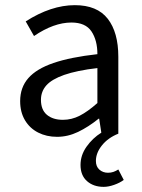

<svg xmlns="http://www.w3.org/2000/svg" viewBox="-20 -518 552 744"><path d="M256.8 -430.7Q188.5 -430.7 111.8 -378.4L79.6 -435.1Q178.2 -498 270 -498Q356.4 -498 397.5 -445.3Q438.5 -392.6 438.5 -297.9V0Q398.4 16.1 375 45.4Q351.6 74.7 351.6 105.5Q351.6 127.4 365.2 139.4Q378.9 151.4 398.4 151.4Q409.7 151.4 419.2 148.2Q428.7 145 438.5 138.7L459.5 179.2Q444.8 190.4 422.6 198.2Q400.4 206.1 381.8 206.1Q342.3 206.1 317.1 183.8Q292 161.6 292 121.1Q292 83.5 315.4 50.3Q338.9 17.1 372.6 -3.9L364.3 -58.1H362.3Q322.3 -25.9 282.5 -6.8Q242.7 12.2 201.2 12.2Q160.2 12.2 127.7 -4.4Q95.2 -21 76.7 -52.2Q58.1 -83.5 58.1 -126Q58.1 -179.2 89.8 -215.3Q121.6 -251.5 187.3 -273.9Q252.9 -296.4 357.4 -308.1Q357.4 -361.8 334.5 -396.2Q311.5 -430.7 256.8 -430.7ZM357.4 -118.7V-254.4Q276.9 -244.6 228.8 -227.8Q180.7 -210.9 159.7 -187.3Q138.7 -163.6 138.7 -131.3Q138.7 -92.3 161.9 -73Q185.1 -53.7 223.6 -53.7Q257.8 -53.7 288.8 -69.6Q319.8 -85.4 357.4 -118.7Z"/></svg>

Font: Varta
Style: Regular
Weight: 400
Designer: Joana Correia, Viktoriya Grabowska, Eben Sorkin
Foundry: Sorkin Type
Version: Version 1.002; ttfautohint (v1.3) -l 8 -r 24 -G 200 -x 12 -H